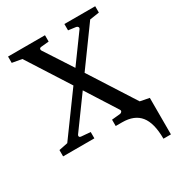

<svg xmlns="http://www.w3.org/2000/svg" viewBox="-204 -798 1042 1130"><g transform="rotate(-30 317.0 -233.0)"><path d="M573.2 205.1Q573.2 98.6 533.4 49.3Q493.7 0 411.1 0H367.2V-43L424.8 -48.8Q432.6 -49.8 437 -56.2Q441.4 -62.5 437 -69.8L304.2 -278.8L149.9 -66.9Q146 -61.5 147.9 -55.2Q149.9 -48.8 162.1 -47.9L222.2 -43V0H9.8V-43L69.8 -55.2L271 -331.1L88.9 -616.2L22.9 -627.9V-670.9H273.9V-627.9L223.1 -623Q210.9 -622.1 209 -615.5Q207 -608.9 210.9 -603L333 -415L467.8 -600.1Q473.1 -607.4 468.8 -613.8Q464.4 -620.1 457 -621.1L405.8 -627.9V-670.9H615.2V-627.9L550.8 -618.2L365.2 -362.8L562 -55.2L624 -43V205.1Z"/></g></svg>

Font: Charis SIL
Style: Regular
Weight: 400
Foundry: SIL International
Version: Version 4.112